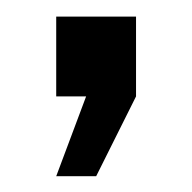

<svg xmlns="http://www.w3.org/2000/svg" viewBox="-20 -118 235 235"><path d="M48.8 -97.7H146.5V0L97.7 97.7H48.8L85.4 0H48.8Z"/></svg>

Font: Sanitrixie
Style: Regular
Weight: 400
Designer: Jayvee D. Enaguas (Grand Chaos)
Version: Version 1.1 - 6/9/2013